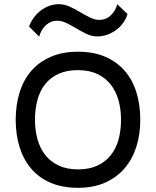

<svg xmlns="http://www.w3.org/2000/svg" viewBox="-20 -887 745 917"><path d="M589 -820Q582 -797 568 -777.5Q554 -758 535 -744Q516 -730 493 -721.5Q470 -713 445 -713Q419 -713 394.5 -724.5Q370 -736 346 -750.5Q322 -765 298.5 -776.5Q275 -788 252 -788Q223 -788 200 -767.5Q177 -747 167 -712L119 -760Q125 -779 138 -798Q151 -817 169.5 -832.5Q188 -848 211.5 -857.5Q235 -867 261 -867Q287 -867 312.5 -855.5Q338 -844 362 -829.5Q386 -815 409.5 -803.5Q433 -792 454 -792Q486 -792 509 -813.5Q532 -835 540 -867ZM650 -315Q650 -245 631 -185.5Q612 -126 574.5 -82.5Q537 -39 481.5 -14.5Q426 10 352 10Q278 10 222 -14Q166 -38 129 -81.5Q92 -125 73.5 -184.5Q55 -244 55 -315Q55 -385 73.5 -445Q92 -505 129 -548Q166 -591 222 -615.5Q278 -640 352 -640Q427 -640 482.5 -616Q538 -592 575.5 -549Q613 -506 631.5 -446Q650 -386 650 -315ZM558 -315Q558 -365 546 -408Q534 -451 509 -483Q484 -515 445 -533.5Q406 -552 352 -552Q298 -552 259 -534Q220 -516 195 -484Q170 -452 158.5 -408.5Q147 -365 147 -315Q147 -265 159 -222Q171 -179 196 -147Q221 -115 260 -96.5Q299 -78 353 -78Q407 -78 446 -96.5Q485 -115 510 -147Q535 -179 546.5 -222Q558 -265 558 -315Z"/></svg>

Font: TypoPRO Sinkin Sans
Style: 400 Regular
Weight: 400
Designer: Keith Bates
Foundry: K-Type
Version: Sinkin Sans (version 1.0)  by Keith Bates   •   © 2014   www